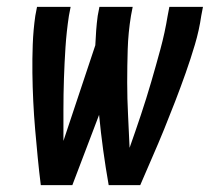

<svg xmlns="http://www.w3.org/2000/svg" viewBox="-20 -540 640 560"><path d="M99 0Q94 -40 90 -81Q86 -122 82.5 -162.5Q79 -203 77 -244.5Q75 -286 74.5 -327Q74 -368 75.5 -410Q77 -452 83 -494L88 -520H186L181 -494Q174 -448 171 -402Q168 -356 166.5 -310.5Q165 -265 165 -219.5Q165 -174 165 -129L258 -408Q259 -430 260.5 -451Q262 -472 265 -494L270 -520H367L362 -494Q354 -445 352.5 -396.5Q351 -348 351 -300Q351 -252 353.5 -204Q356 -156 358 -108V-109Q375 -157 391 -205Q407 -253 421 -301Q435 -349 448 -397Q461 -445 469 -494L474 -520H572L567 -494Q561 -452 548.5 -410Q536 -368 521.5 -327Q507 -286 491 -244.5Q475 -203 458.5 -162.5Q442 -122 424 -81Q406 -40 389 0H297Q288 -51 281 -102Q274 -153 269 -205L191 0Z"/></svg>

Font: Iosevka SmBd Ex Obl
Style: Regular
Weight: 600
Width: 7
Italic angle: -9°
Monospace: yes
Designer: Belleve Invis
Foundry: Belleve Invis
Version: Version 32.5.0; ttfautohint (v1.8.4)